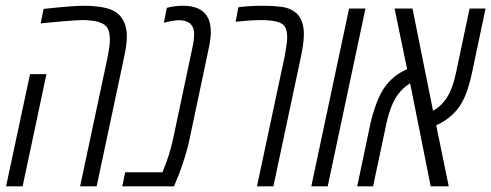

<svg xmlns="http://www.w3.org/2000/svg" viewBox="-20 -660 1740 680"><path d="M263.7 0 361.3 -458.5Q364.7 -476.6 366.9 -491.5Q369.1 -506.3 369.1 -520Q369.1 -540 363.8 -554.2Q358.4 -568.4 343.8 -576.2Q328.6 -584 308.6 -586.4Q288.6 -588.9 275.9 -588.9Q256.8 -588.9 219.5 -585.9Q182.1 -583 124 -577.1L134.3 -628.4Q184.1 -633.8 219.5 -636.7Q254.9 -639.6 278.3 -639.6Q301.3 -639.6 326.2 -636.7Q351.1 -633.8 370.6 -627Q391.1 -619.1 403.8 -605.5Q429.2 -578.1 429.2 -531.2Q429.2 -501 419.4 -457L322.3 0ZM1.5 0 86.4 -397.5H144.5L60.1 0Z M413.1 0 423.3 -49.8H555.2Q580.6 -109.4 593.3 -169.4L661.6 -492.2Q665 -506.3 666.3 -519.3Q667.5 -532.2 667.5 -540Q667.5 -563 654.3 -575.7Q640.1 -588.4 614.3 -588.4Q594.7 -588.4 560.5 -579.6L570.8 -632.3Q585.4 -636.2 600.1 -637.9Q614.7 -639.6 627.4 -639.6Q686.5 -639.6 710 -607.4Q726.6 -585 726.6 -546.4Q726.6 -533.2 724.6 -519Q722.7 -504.9 719.7 -490.7L650.4 -162.6Q645.5 -139.6 637.5 -112.8Q629.4 -85.9 620.8 -61.8Q612.3 -37.6 605.5 -22.5L596.2 0Z M890.1 0 987.8 -458.5Q991.2 -475.6 994.1 -495.4Q997.1 -515.1 997.1 -526.4Q997.1 -554.2 987.8 -567.4Q981.4 -575.7 968.8 -580.6Q957 -585 939.9 -586.9Q922.9 -588.9 905.8 -588.9Q886.7 -588.9 861.3 -587.2Q835.9 -585.4 814.5 -583L824.2 -634.3Q845.7 -637.2 866.7 -638.4Q887.7 -639.6 915 -639.6Q947.3 -639.6 977.5 -635.7Q1007.8 -631.8 1027.3 -615.2Q1040 -605 1046.9 -588.9Q1056.2 -568.4 1056.2 -539.6Q1056.2 -507.3 1045.4 -457L948.2 0Z M1082.5 0 1216.3 -629.9H1274.4L1140.6 0Z M1245.1 0 1292 -222.7Q1297.9 -249.5 1307.4 -277.8Q1316.9 -306.2 1328.6 -328.6Q1359.9 -388.2 1421.9 -415L1377.4 -629.9H1440.9L1513.7 -267.6Q1541.5 -283.2 1559.6 -309.6Q1582.5 -342.8 1595.2 -402.8L1643.1 -629.9H1699.7L1651.4 -400.9Q1641.6 -356.4 1629.9 -326.7Q1618.2 -296.9 1602.5 -276.4Q1572.3 -237.3 1524.9 -216.3L1569.3 0H1505.4L1432.6 -364.7Q1407.7 -350.1 1389.2 -325.2Q1362.3 -287.6 1348.1 -220.7L1301.3 0Z"/></svg>

Font: Open Sans Condensed Light
Style: Italic
Weight: 300
Width: 3
Italic angle: -12°
Designer: Monotype Design Team
Foundry: Monotype Imaging Inc.
Version: Version 3.000; ttfautohint (v1.8.4)